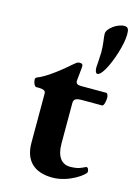

<svg xmlns="http://www.w3.org/2000/svg" viewBox="-115 -793 607 867"><g transform="rotate(15 189.0 -359.0)"><path d="M294 -491C302 -491 312 -500 325 -522C351 -566 378 -652 378 -696C378 -716 377 -732 357 -732C324 -732 279 -700 279 -675C279 -655 286 -632 286 -589C286 -571 282 -524 282 -517C282 -504 286 -491 294 -491ZM219 14C296 14 367 -40 367 -52C367 -63 363 -72 356 -72C354 -72 352 -71 350 -70C335 -63 321 -54 283 -54C244 -54 219 -84 219 -145V-334C219 -353 229 -359 259 -359H352C359 -359 365 -380 365 -399C365 -407 360 -419 356 -419H237C221 -419 211 -424 213 -440L219 -499C221 -516 216 -519 204 -519C193 -519 188 -513 179 -506C147 -478 80 -421 33 -404C29 -402 27 -397 27 -394C27 -382 34 -362 43 -362H56C79 -361 87 -356 87 -344V-114C87 -32 131 14 219 14Z"/></g></svg>

Font: EB Garamond
Style: Bold
Weight: 700
Designer: Georg Duffner and Octavio Pardo
Foundry: Georg Duffner
Version: Version 1.000;PS 001.000;hotconv 1.0.88;makeotf.lib2.5.64775